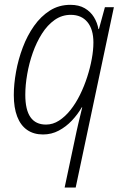

<svg xmlns="http://www.w3.org/2000/svg" viewBox="-20 -561 524 815"><path d="M254.4 234.9 305.2 -4.4Q308.1 -19 312.5 -36.6Q316.9 -54.2 321 -71.8Q325.2 -89.4 329.1 -105.5H327.1Q310.1 -75.7 285.2 -49.3Q260.3 -22.9 229.5 -6.6Q198.7 9.8 162.6 9.8Q123 9.8 95.2 -9.5Q67.4 -28.8 53 -66.2Q38.6 -103.5 38.6 -157.2Q38.6 -203.6 48.1 -256.3Q57.6 -309.1 76.7 -359.6Q95.7 -410.2 124.5 -450.9Q153.3 -491.7 191.7 -516.1Q230 -540.5 278.8 -540.5Q314.9 -540.5 339.6 -526.1Q364.3 -511.7 378.7 -488.3Q393.1 -464.8 397.9 -437.5H399.9L425.3 -530.3H463.4L301.3 234.9ZM175.3 -32.2Q204.6 -32.2 230.7 -49.1Q256.8 -65.9 279.3 -94.2Q301.8 -122.6 319.6 -158.7Q337.4 -194.8 350.1 -234.1Q362.8 -273.4 369.6 -311Q376.5 -348.6 376.5 -380.4Q376.5 -436.5 351.1 -467.3Q325.7 -498 280.3 -498Q242.7 -498 211.9 -476.3Q181.2 -454.6 158 -418Q134.8 -381.3 119.1 -336.9Q103.5 -292.5 95.5 -246.1Q87.4 -199.7 87.4 -158.7Q87.4 -94.7 109.4 -63.5Q131.3 -32.2 175.3 -32.2Z"/></svg>

Font: Open Sans SemiCondensed Light
Style: Italic
Weight: 300
Width: 4
Italic angle: -12°
Designer: Monotype Design Team
Foundry: Monotype Imaging Inc.
Version: Version 3.000